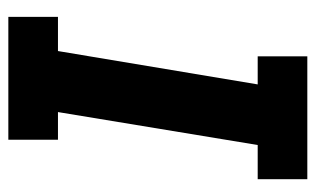

<svg xmlns="http://www.w3.org/2000/svg" viewBox="-172 -604 775 472"><g transform="rotate(90 216.0 -367.5)"><path d="M21 0H323V-122H255L336 -613H420V-735H118V-613H187L105 -122H21Z"/></g></svg>

Font: Iosevka Sparkle Heavy Oblique
Style: Regular
Weight: 900
Italic angle: -9°
Designer: Belleve Invis
Foundry: Belleve Invis
Version: Version 4.5.0; ttfautohint (v1.8.3)